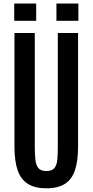

<svg xmlns="http://www.w3.org/2000/svg" viewBox="-20 -1044 518 1075"><path d="M239.7 10.3Q174.8 10.3 135.5 -14.9Q96.2 -40 78.6 -91.3Q61 -142.6 61 -220.7V-859.4H174.8V-223.1Q174.8 -181.2 178 -150.4Q181.2 -119.6 194.8 -103Q208.5 -86.4 239.7 -86.4Q271 -86.4 284.4 -102.8Q297.9 -119.1 300.8 -149.9Q303.7 -180.7 303.7 -222.7V-859.4H417V-220.7Q417 -142.6 399.9 -91.3Q382.8 -40 344 -14.9Q305.2 10.3 239.7 10.3ZM295.9 -927.7V-1024.4H418.9V-927.7ZM59.6 -927.7V-1024.4H182.6V-927.7Z"/></svg>

Font: Antonio SemiBold
Style: Regular
Weight: 600
Designer: Vernon Adams
Foundry: Vernon Adams
Version: Version 1.002